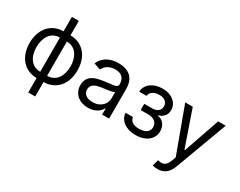

<svg xmlns="http://www.w3.org/2000/svg" viewBox="-107 -1266 2508 2009"><g transform="rotate(30 1147.5 -261.0)"><path d="M298.3 11.4Q242.9 11.4 197.4 -8.9Q152 -29.1 119.5 -65.9Q87 -102.6 69.1 -154.7Q51.1 -206.7 51.1 -269.9Q51.1 -333.8 69.1 -386Q87 -438.2 119.5 -475.1Q152 -512.1 197.4 -532.3Q242.9 -552.6 298.3 -552.6V-727.3H382.1V-552.6Q437.5 -552.6 483.1 -532.3Q528.8 -512.1 561.3 -475.1Q593.8 -438.2 611.5 -386Q629.3 -333.8 629.3 -269.9Q629.3 -206.7 611.5 -154.7Q593.8 -102.6 561.3 -65.9Q528.8 -29.1 483.1 -8.9Q437.5 11.4 382.1 11.4V186.1H298.3ZM382.1 -63.9Q424.4 -63.9 455.1 -80.8Q485.8 -97.7 505.9 -125.9Q525.9 -154.1 535.7 -191.6Q545.5 -229 545.5 -269.9Q545.5 -311.1 535.7 -348.5Q525.9 -386 505.9 -414.6Q485.8 -443.2 455.1 -460.2Q424.4 -477.3 382.1 -477.3ZM298.3 -477.3Q256.4 -477.3 225.5 -460.2Q194.6 -443.2 174.5 -414.6Q154.5 -386 144.7 -348.5Q134.9 -311.1 134.9 -269.9Q134.9 -229 144.7 -191.6Q154.5 -154.1 174.5 -125.9Q194.6 -97.7 225.5 -80.8Q256.4 -63.9 298.3 -63.9Z M917.6 12.8Q878.9 12.8 844.8 1.6Q810.7 -9.6 785.7 -31.1Q760.7 -52.6 746.1 -83.8Q731.5 -115.1 731.5 -154.8Q731.5 -186.1 740.2 -209.2Q748.9 -232.2 764 -249.1Q779.1 -266 799.5 -277.2Q820 -288.4 843.4 -295.6Q866.8 -302.9 892.4 -307.5Q918 -312.1 943.2 -315.3Q980.5 -320.3 1007.1 -323Q1033.7 -325.6 1050.8 -329.9Q1067.8 -334.2 1075.8 -342Q1083.8 -349.8 1083.8 -365.1V-367.9Q1083.8 -420.5 1055.2 -449.6Q1026.6 -478.7 968.8 -478.7Q938.9 -478.7 915.5 -471.4Q892 -464.1 874.6 -452.4Q857.2 -440.7 845.5 -426Q833.8 -411.2 826.7 -396.3L747.2 -424.7Q763.1 -462 787.8 -486.7Q812.5 -511.4 841.8 -525.9Q871.1 -540.5 903.1 -546.5Q935 -552.6 965.9 -552.6Q983.3 -552.6 1005 -550.2Q1026.6 -547.9 1049 -541Q1071.4 -534.1 1092.9 -521Q1114.3 -507.8 1130.9 -486.3Q1147.4 -464.8 1157.5 -433.8Q1167.6 -402.7 1167.6 -359.4V0H1083.8V-73.9H1079.5Q1073.2 -60.7 1060.4 -45.5Q1047.6 -30.2 1027.9 -17.2Q1008.2 -4.3 980.8 4.3Q953.5 12.8 917.6 12.8ZM930.4 -62.5Q967.7 -62.5 996.3 -74Q1024.9 -85.6 1044.4 -104.4Q1063.9 -123.2 1073.9 -147.5Q1083.8 -171.9 1083.8 -197.4V-274.1Q1080.3 -269.9 1070.7 -266.2Q1061.1 -262.4 1047.9 -259.4Q1034.8 -256.4 1019.4 -253.7Q1003.9 -251.1 989 -249.1Q974.1 -247.2 960.9 -245.6Q947.8 -244 938.9 -242.9Q914.4 -239.7 892 -233.8Q869.7 -228 852.6 -217.5Q835.6 -207 825.5 -190.9Q815.3 -174.7 815.3 -150.6Q815.3 -128.9 823.9 -112.4Q832.4 -95.9 847.8 -84.7Q863.3 -73.5 884.4 -68Q905.5 -62.5 930.4 -62.5Z M1376.4 -139.2Q1377.8 -120.7 1386.5 -106.7Q1395.2 -92.7 1410 -83.1Q1424.7 -73.5 1445.1 -68.7Q1465.6 -63.9 1490.1 -63.9Q1515.3 -63.9 1537.5 -68.9Q1559.7 -73.9 1576.3 -84.5Q1593 -95.2 1602.6 -111.9Q1612.2 -128.6 1612.2 -152Q1612.2 -172.2 1604.6 -189.1Q1596.9 -206 1582.6 -217.9Q1568.2 -229.8 1548.1 -236.3Q1528.1 -242.9 1502.8 -242.9H1409.1V-318.2H1502.8Q1528.1 -318.2 1546.3 -324.2Q1564.6 -330.3 1576.9 -340.9Q1589.1 -351.6 1595 -366.1Q1600.9 -380.7 1600.9 -397.7Q1600.9 -415.8 1594.3 -430.8Q1587.7 -445.7 1574.9 -456.3Q1562.1 -467 1543.7 -472.8Q1525.2 -478.7 1501.4 -478.7Q1477.6 -478.7 1457.2 -473Q1436.8 -467.3 1421.7 -457.2Q1406.6 -447.1 1397.7 -433.1Q1388.8 -419 1387.8 -402H1299.7Q1300.8 -435 1315.9 -462.7Q1331 -490.4 1357.1 -510.3Q1383.2 -530.2 1418.9 -541.4Q1454.5 -552.6 1497.2 -552.6Q1540.5 -552.6 1575.3 -541Q1610.1 -529.5 1634.8 -509.1Q1659.4 -488.6 1672.8 -460.8Q1686.1 -432.9 1686.1 -400.6Q1686.1 -377.5 1679.2 -358.8Q1672.2 -340.2 1660 -326Q1647.7 -311.8 1631.2 -301.7Q1614.7 -291.5 1595.2 -285.5V-279.8Q1618.3 -278.4 1637.1 -267.8Q1655.9 -257.1 1669.4 -239.9Q1682.9 -222.7 1690.2 -200.1Q1697.4 -177.6 1697.4 -152Q1697.4 -114.7 1682 -84.5Q1666.5 -54.3 1639.2 -33Q1611.9 -11.7 1574 -0.2Q1536.2 11.4 1491.5 11.4Q1447.8 11.4 1410.9 0.4Q1373.9 -10.7 1346.8 -30.4Q1319.6 -50.1 1303.8 -77.9Q1288 -105.8 1286.9 -139.2Z M1869.3 204.5Q1848 204.5 1831.3 201.2Q1814.6 197.8 1808.2 194.6L1829.5 120.7Q1841.6 123.6 1852.3 125.4Q1862.9 127.1 1872.5 127.1Q1886.4 127.1 1898.4 123Q1910.5 119 1921.2 109.4Q1931.8 99.8 1941.1 84.2Q1950.3 68.5 1958.8 45.5L1974.4 2.8L1772.7 -545.5H1863.6L2014.2 -110.8H2019.9L2170.5 -545.5H2261.4L2029.8 79.5Q2006 143.5 1966.3 174Q1926.5 204.5 1869.3 204.5Z"/></g></svg>

Font: Interop
Style: Regular
Weight: 400
Designer: Rasmus Andersson, Google, Jang Haemin
Foundry: jhaemin
Version: Version 1.008